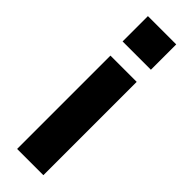

<svg xmlns="http://www.w3.org/2000/svg" viewBox="-241 -571 721 721"><g transform="rotate(45 120.0 -210.0)"><path d="M45 -425.5V-560H195.3V-425.5ZM50.4 140V-355.6H189.8V140Z"/></g></svg>

Font: TASA Explorer VF
Style: Regular
Weight: 400
Designer: Weizhong Zhang
Foundry: Local Remote
Version: Version 1.000;Glyphs 3.2 (3192)